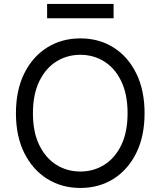

<svg xmlns="http://www.w3.org/2000/svg" viewBox="-20 -929 802 959"><path d="M381.3 9.8Q288.6 9.8 215.8 -35.6Q143.1 -81.1 101.3 -164.8Q59.6 -248.5 59.6 -363.3Q59.6 -478.5 101.3 -562.5Q143.1 -646.5 215.8 -691.9Q288.6 -737.3 381.3 -737.3Q474.6 -737.3 546.9 -691.9Q619.1 -646.5 660.6 -562.5Q702.1 -478.5 702.1 -363.3Q702.1 -248.5 660.6 -164.8Q619.1 -81.1 546.9 -35.6Q474.6 9.8 381.3 9.8ZM381.3 -72.3Q447.3 -72.3 500.7 -105.7Q554.2 -139.2 585.7 -204.1Q617.2 -269 617.2 -363.3Q617.2 -458 585.7 -523.2Q554.2 -588.4 500.7 -621.8Q447.3 -655.3 381.3 -655.3Q315.4 -655.3 261.7 -621.8Q208 -588.4 176.3 -523.2Q144.5 -458 144.5 -363.3Q144.5 -269 176.3 -204.1Q208 -139.2 261.7 -105.7Q315.4 -72.3 381.3 -72.3ZM547.4 -909.2V-837.9H215.3V-909.2Z"/></svg>

Font: Inter
Style: Regular
Weight: 400
Designer: Rasmus Andersson
Foundry: rsms
Version: Version 4.000;git-8c9346024